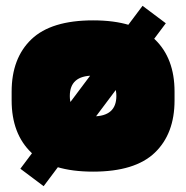

<svg xmlns="http://www.w3.org/2000/svg" viewBox="-20 -580 640 660"><path d="M50 0 130 60 550 -500 470 -560ZM580 -235V-250H380Q380 -180 300 -180Q220 -180 220 -250H20V-235Q20 -120 88 -55Q156 10 300 10Q444 10 512 -55Q580 -120 580 -235ZM20 -265V-250H220Q220 -320 300 -320Q380 -320 380 -250H580V-265Q580 -380 512 -445Q444 -510 300 -510Q156 -510 88 -445Q20 -380 20 -265Z"/></svg>

Font: Millimetre
Style: Extrablack
Weight: 900
Designer: Jérémy Landes
Version: Version 1.0